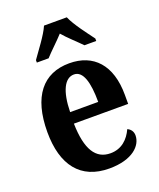

<svg xmlns="http://www.w3.org/2000/svg" viewBox="-143 -854 787 951"><g transform="rotate(-20 250.0 -378.0)"><path d="M109 -619V-606H171C194 -632 238 -672 265 -702C290 -672 335 -632 360 -606H422V-619C394 -657 344 -721 325 -766H205C186 -721 135 -657 109 -619ZM268 10C392 10 445 -48 445 -100C445 -122 433 -136 417 -143C396 -97 359 -59 299 -59C222 -59 181 -121 178 -259H464V-307C464 -465 385 -548 258 -548C120 -548 40 -452 40 -264C40 -90 117 10 268 10ZM328 -319H180C182 -428 212 -488 261 -488C309 -488 328 -422 328 -319Z"/></g></svg>

Font: Noto Serif Armenian Condensed
Style: Bold
Weight: 700
Width: 3
Designer: Monotype Design Team
Foundry: Monotype Imaging Inc.
Version: Version 2.008